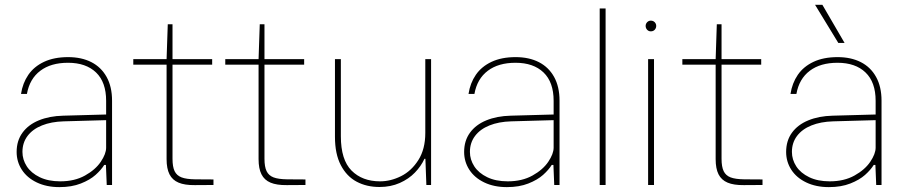

<svg xmlns="http://www.w3.org/2000/svg" viewBox="-20 -765 3744 794"><path d="M48.8 -136.7Q48.8 -183.1 73 -216.3Q97.2 -249.5 140.6 -267.3Q184.1 -285.2 241.2 -286.6L418.9 -291.5V-348.1Q418.9 -425.3 377.2 -465.3Q335.4 -505.4 261.2 -505.4Q190.4 -505.4 146.5 -472.2Q102.5 -439 91.3 -376.5H66.9Q73.7 -421.4 97.2 -455.6Q120.6 -489.7 162.1 -509.3Q203.6 -528.8 261.7 -528.8Q316.9 -528.8 357.7 -508.1Q398.4 -487.3 420.9 -446.8Q443.4 -406.2 443.4 -348.6V0H421.4L418 -83H411.1Q398.4 -62.5 375.2 -41.7Q352.1 -21 314.2 -6.1Q276.4 8.8 225.6 8.8Q172.4 8.8 132.1 -10.5Q91.8 -29.8 70.3 -63Q48.8 -96.2 48.8 -136.7ZM418.9 -154.3V-268.1L243.2 -263.2Q191.9 -261.7 153.6 -246.3Q115.2 -231 94 -202.9Q72.8 -174.8 72.8 -136.7Q72.8 -105 90.8 -77.1Q108.9 -49.3 144.3 -32.2Q179.7 -15.1 229 -15.1Q288.6 -15.1 331.5 -39.1Q374.5 -63 396.7 -95.9Q418.9 -128.9 418.9 -154.3Z M668.9 -106.9V-520.5L673.8 -664.6H693.4V-108.4Q693.4 -75.2 702.1 -57.1Q710.9 -39.1 730.7 -31.5Q750.5 -23.9 787.1 -23.4L862.8 -22.9V0L785.6 0.5Q743.7 1 718.3 -9.8Q692.9 -20.5 680.9 -44.2Q668.9 -67.9 668.9 -106.9ZM531.2 -520.5H857.4V-497.6H531.2Z M1049.3 -106.9V-520.5L1054.2 -664.6H1073.7V-108.4Q1073.7 -75.2 1082.5 -57.1Q1091.3 -39.1 1111.1 -31.5Q1130.9 -23.9 1167.5 -23.4L1243.2 -22.9V0L1166 0.5Q1124 1 1098.6 -9.8Q1073.2 -20.5 1061.3 -44.2Q1049.3 -67.9 1049.3 -106.9ZM911.6 -520.5H1237.8V-497.6H911.6Z M1739.3 -105.5 1738.8 -183.6V-520.5H1762.7V0H1743.2ZM1551.8 -15.1Q1595.7 -15.1 1638.7 -36.6Q1681.6 -58.1 1710.2 -103.3Q1738.8 -148.4 1738.8 -215.3L1740.2 -108.4H1735.4Q1721.2 -77.6 1695.8 -51.3Q1670.4 -24.9 1633.1 -8.3Q1595.7 8.3 1549.3 8.3Q1496.1 8.3 1454.8 -13.7Q1413.6 -35.6 1389.4 -82Q1365.2 -128.4 1365.2 -199.2V-520.5H1389.6V-201.2Q1389.6 -104 1433.8 -59.6Q1478 -15.1 1551.8 -15.1Z M1899.4 -136.7Q1899.4 -183.1 1923.6 -216.3Q1947.8 -249.5 1991.2 -267.3Q2034.7 -285.2 2091.8 -286.6L2269.5 -291.5V-348.1Q2269.5 -425.3 2227.8 -465.3Q2186 -505.4 2111.8 -505.4Q2041 -505.4 1997.1 -472.2Q1953.1 -439 1941.9 -376.5H1917.5Q1924.3 -421.4 1947.8 -455.6Q1971.2 -489.7 2012.7 -509.3Q2054.2 -528.8 2112.3 -528.8Q2167.5 -528.8 2208.3 -508.1Q2249 -487.3 2271.5 -446.8Q2293.9 -406.2 2293.9 -348.6V0H2272L2268.6 -83H2261.7Q2249 -62.5 2225.8 -41.7Q2202.6 -21 2164.8 -6.1Q2127 8.8 2076.2 8.8Q2022.9 8.8 1982.7 -10.5Q1942.4 -29.8 1920.9 -63Q1899.4 -96.2 1899.4 -136.7ZM2269.5 -154.3V-268.1L2093.8 -263.2Q2042.5 -261.7 2004.2 -246.3Q1965.8 -231 1944.6 -202.9Q1923.3 -174.8 1923.3 -136.7Q1923.3 -105 1941.4 -77.1Q1959.5 -49.3 1994.9 -32.2Q2030.3 -15.1 2079.6 -15.1Q2139.2 -15.1 2182.1 -39.1Q2225.1 -63 2247.3 -95.9Q2269.5 -128.9 2269.5 -154.3Z M2484.4 -730V0H2460V-730Z M2684.6 -520.5V0H2660.2V-520.5ZM2649.9 -657.7Q2649.9 -663.6 2652.8 -668.7Q2655.8 -673.8 2660.6 -676.8Q2665.5 -679.7 2671.4 -679.7Q2677.7 -679.7 2682.9 -676.8Q2688 -673.8 2690.9 -668.7Q2693.8 -663.6 2693.8 -657.7Q2693.8 -651.9 2690.9 -646.5Q2688 -641.1 2682.9 -638.2Q2677.7 -635.3 2671.4 -635.3Q2665.5 -635.3 2660.6 -638.2Q2655.8 -641.1 2652.8 -646.5Q2649.9 -651.9 2649.9 -657.7Z M2939.5 -106.9V-520.5L2944.3 -664.6H2963.9V-108.4Q2963.9 -75.2 2972.7 -57.1Q2981.4 -39.1 3001.2 -31.5Q3021 -23.9 3057.6 -23.4L3133.3 -22.9V0L3056.2 0.5Q3014.2 1 2988.8 -9.8Q2963.4 -20.5 2951.4 -44.2Q2939.5 -67.9 2939.5 -106.9ZM2801.8 -520.5H3127.9V-497.6H2801.8Z M3231 -136.7Q3231 -183.1 3255.1 -216.3Q3279.3 -249.5 3322.8 -267.3Q3366.2 -285.2 3423.3 -286.6L3601.1 -291.5V-348.1Q3601.1 -425.3 3559.3 -465.3Q3517.6 -505.4 3443.4 -505.4Q3372.6 -505.4 3328.6 -472.2Q3284.7 -439 3273.4 -376.5H3249Q3255.9 -421.4 3279.3 -455.6Q3302.7 -489.7 3344.2 -509.3Q3385.7 -528.8 3443.8 -528.8Q3499 -528.8 3539.8 -508.1Q3580.6 -487.3 3603 -446.8Q3625.5 -406.2 3625.5 -348.6V0H3603.5L3600.1 -83H3593.3Q3580.6 -62.5 3557.4 -41.7Q3534.2 -21 3496.3 -6.1Q3458.5 8.8 3407.7 8.8Q3354.5 8.8 3314.2 -10.5Q3273.9 -29.8 3252.4 -63Q3231 -96.2 3231 -136.7ZM3601.1 -154.3V-268.1L3425.3 -263.2Q3374 -261.7 3335.7 -246.3Q3297.4 -231 3276.1 -202.9Q3254.9 -174.8 3254.9 -136.7Q3254.9 -105 3272.9 -77.1Q3291 -49.3 3326.4 -32.2Q3361.8 -15.1 3411.1 -15.1Q3470.7 -15.1 3513.7 -39.1Q3556.6 -63 3578.9 -95.9Q3601.1 -128.9 3601.1 -154.3ZM3350.6 -745.1H3380.9L3472.7 -587.4H3446.8Z"/></svg>

Font: Wand UI Pro
Style: Regular
Weight: 400
Designer: Andreas Faust
Version: Version 1.003;FEAKit 1.0